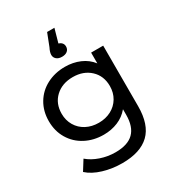

<svg xmlns="http://www.w3.org/2000/svg" viewBox="-229 -924 1148 1258"><g transform="rotate(-30 345.0 -295.5)"><path d="M42 -278.8Q42 -354 76.9 -412.6Q111.8 -471.2 173.3 -503.2Q234.9 -535.2 311 -535.2Q371.1 -535.2 422.6 -513.2Q474.1 -491.2 506.8 -448.2V-529.8H598.1V-71.8Q598.1 67.4 529.1 133.8Q460 200.2 323.2 200.2Q248 200.2 179.9 179.7Q111.8 159.2 69.8 121.1L116.2 46.9Q153.3 79.1 207.8 97.7Q262.2 116.2 319.8 116.2Q412.6 116.2 457.3 72Q502 27.8 502 -62V-104Q467.8 -63 418.5 -42.5Q369.1 -22 311 -22Q234.9 -22 173.3 -54.4Q111.8 -86.9 76.9 -145.5Q42 -204.1 42 -278.8ZM139.2 -278.8Q139.2 -229 162.6 -189.5Q186 -149.9 227.5 -127.9Q269 -106 321.8 -106Q374 -106 415.5 -127.9Q457 -149.9 480.5 -189.5Q503.9 -229 503.9 -278.8Q503.9 -356 452.9 -403.6Q401.9 -451.2 321.8 -451.2Q240.7 -451.2 189.9 -403.6Q139.2 -356 139.2 -278.8ZM272.9 -647Q272.9 -667 288.1 -696.8L324.7 -791H379.9L351.1 -689Q366.7 -684.1 375.7 -673.6Q384.8 -663.1 384.8 -647Q384.8 -626 369.9 -613.5Q355 -601.1 329.1 -601.1Q303.2 -601.1 288.1 -614Q272.9 -627 272.9 -647Z"/></g></svg>

Font: Montserrat Medium
Style: Regular
Weight: 500
Designer: Julieta Ulanovsky
Foundry: Julieta Ulanovsky
Version: Version 7.200